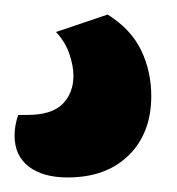

<svg xmlns="http://www.w3.org/2000/svg" viewBox="-29 -48 244 264"><path d="M119 -28Q151 -8 165 21Q179 50 179 84Q179 135 148 165.5Q117 196 64 196Q30 196 10.5 181Q-9 166 -9 138Q-9 125 -4 110H9Q42 110 57 95Q72 80 72 56Q72 43 66.5 26.5Q61 10 48 -4Z"/></svg>

Font: Baloo Chettan 2 SemiBold
Style: Regular
Weight: 600
Designer: Maithili Shingre, Unnati Kotecha and Ek Type
Foundry: Ek Type
Version: Version 1.640;hotconv 1.0.111;makeotfexe 2.5.65597; ttfautoh